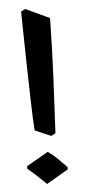

<svg xmlns="http://www.w3.org/2000/svg" viewBox="-51 -693 334 740"><g transform="rotate(-5 116.0 -323.5)"><path d="M133 -167 71 -194Q68 -236 66.5 -291.5Q65 -347 63.5 -408.5Q62 -470 61 -533.5Q60 -597 59 -655L76 -663L168 -620Q166 -506 161 -395Q156 -284 150 -176ZM30 -59 114 -107Q133 -94 150.5 -77Q168 -60 185 -42V-33L101 16Q84 -1 66 -17.5Q48 -34 30 -49Z"/></g></svg>

Font: Jaini
Style: Regular
Weight: 400
Designer: Girish Dalvi, Maithili Shingre
Foundry: Ek Type
Version: Version 1.001;PS 1.000;hotconv 16.6.51;makeotf.lib2.5.65220